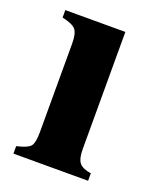

<svg xmlns="http://www.w3.org/2000/svg" viewBox="-96 -520 470 580"><g transform="rotate(20 139.0 -230.5)"><path d="M256 0H16V-24Q51 -32 60 -43Q69 -54 69 -88V-373Q69 -406 58.5 -418Q48 -430 15 -437V-461H208V-85Q208 -53 218.5 -40.5Q229 -28 256 -24Z"/></g></svg>

Font: STIX MathJax Main
Style: Bold
Weight: 700
Designer: MicroPress Inc., with final additions and corrections provided by Coen Hoffman, Elsevier (retired)
Version: Version 1.1.1